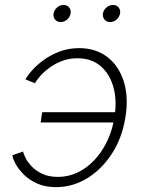

<svg xmlns="http://www.w3.org/2000/svg" viewBox="-20 -748 587 777"><path d="M207 9.3Q163.1 9.3 130.9 -5.1Q98.6 -19.5 77.1 -40.8Q55.7 -62 43.9 -83.5Q32.2 -105 29.8 -119.6L73.2 -134.8Q75.2 -125 83.7 -108.2Q92.3 -91.3 109.1 -73.7Q126 -56.2 151.9 -44.2Q177.7 -32.2 213.9 -32.2Q270.5 -32.2 318.4 -63.7Q366.2 -95.2 398.9 -149.4Q431.6 -203.6 442.9 -272Q454.1 -340.3 439.2 -394.5Q424.3 -448.7 387.2 -480.5Q350.1 -512.2 293.5 -512.2Q257.8 -512.2 228.3 -500.2Q198.7 -488.3 176.5 -471.2Q154.3 -454.1 140.4 -437.5Q126.5 -420.9 121.6 -411.1L83 -426.8Q90.3 -440.9 108.9 -462.2Q127.4 -483.4 155.5 -504.2Q183.6 -524.9 220.2 -539.1Q256.8 -553.2 300.3 -553.2Q367.7 -553.2 414.6 -517.1Q461.4 -481 481.2 -417.5Q501 -354 487.3 -272Q474.1 -189.9 433.1 -126.5Q392.1 -63 333.3 -26.9Q274.4 9.3 207 9.3ZM449.2 -252.4H144.5L150.9 -293.9H456.1ZM425.8 -658.7Q411.1 -658.7 402.8 -668.9Q394.5 -679.2 396.5 -693.4Q398.9 -707.5 410.9 -717.8Q422.9 -728 437.5 -728Q451.7 -728 460 -718Q468.3 -708 465.8 -693.4Q463.4 -679.2 451.7 -668.9Q439.9 -658.7 425.8 -658.7ZM225.6 -658.7Q211.4 -658.7 202.9 -668.9Q194.3 -679.2 196.8 -693.4Q199.2 -707.5 211.2 -717.8Q223.1 -728 237.3 -728Q251.5 -728 259.8 -718Q268.1 -708 265.6 -693.4Q263.2 -679.2 251.5 -668.9Q239.7 -658.7 225.6 -658.7Z"/></svg>

Font: Inter ExtraLight
Style: Italic
Weight: 250
Italic angle: -9.3988°
Designer: Rasmus Andersson
Foundry: rsms
Version: Version 4.001;git-66647c0bb